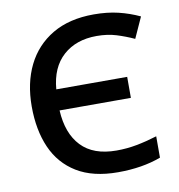

<svg xmlns="http://www.w3.org/2000/svg" viewBox="-82 -800 822 883"><g transform="rotate(-10 329.0 -358.0)"><path d="M409.2 -624.5Q313.5 -624.5 253.2 -570.6Q192.9 -516.6 184.6 -415H515.6V-316.9H182.6Q188.5 -208.5 244.9 -149.2Q301.3 -89.8 409.2 -89.8Q458 -89.8 504.2 -98.6Q550.3 -107.4 599.6 -122.6V-22.9Q512.7 9.8 398.9 9.8Q282.2 9.8 207 -36.1Q131.8 -82 95.7 -164.3Q59.6 -246.6 59.6 -356.9Q59.6 -465.8 100.3 -548.6Q141.1 -631.3 220.2 -678Q299.3 -724.6 413.6 -724.6Q476.6 -724.6 528.1 -712.2Q579.6 -699.7 626.5 -677.7L582.5 -580.6Q542 -599.1 501 -611.8Q460 -624.5 409.2 -624.5Z"/></g></svg>

Font: Open Sans SemiBold
Style: Regular
Weight: 600
Designer: Monotype Design Team
Foundry: Monotype Imaging Inc.
Version: Version 3.003; ttfautohint (v1.8.4)